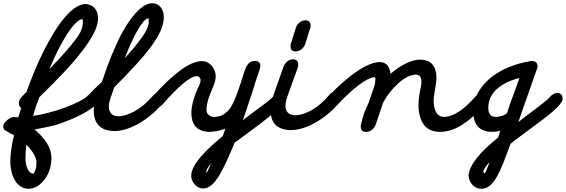

<svg xmlns="http://www.w3.org/2000/svg" viewBox="-167 -773 3510 1191"><path d="M-53 -46Q-48 -61 -44 -75.5Q-40 -90 -35 -104Q-50 -111 -50 -135Q-50 -155 -29 -176L-3 -202Q20 -266 47 -331.5Q74 -397 104.5 -457.5Q135 -518 167.5 -571Q200 -624 233.5 -663.5Q267 -703 300 -725.5Q333 -748 365 -748Q372 -748 385 -744.5Q398 -741 410.5 -731.5Q423 -722 432 -704Q441 -686 441 -657Q441 -616 413 -563Q385 -510 336 -447.5Q287 -385 220.5 -315Q154 -245 77 -170Q71 -152 65.5 -138.5Q60 -125 55.5 -112Q51 -99 47 -85.5Q43 -72 39 -54Q85 -61 136.5 -74.5Q188 -88 234.5 -105Q281 -122 318.5 -141Q356 -160 375 -177H374Q393 -196 413 -196Q448 -196 448 -160Q448 -140 421.5 -117Q395 -94 354.5 -71.5Q314 -49 265 -29Q216 -9 170 5Q161 7 140 11.5Q119 16 95 21Q83 24 70.5 26Q58 28 47 30Q96 71 124 115Q152 159 152 206Q152 248 139.5 283.5Q127 319 106.5 344.5Q86 370 61 384Q36 398 12 398Q-16 398 -37.5 384.5Q-59 371 -73.5 347.5Q-88 324 -95.5 292.5Q-103 261 -103 225Q-103 202 -98.5 163Q-94 124 -80 66L-98 57Q-118 46 -132.5 37.5Q-147 29 -147 11Q-147 1 -140 -9Q-133 -19 -123 -27.5Q-113 -36 -102 -41.5Q-91 -47 -83 -47Q-77 -46 -71.5 -46Q-66 -46 -60 -46Q-54 -46 -57.5 -45.5Q-61 -45 -53 -46ZM57 -261Q77 -281 98 -302Q119 -323 139 -344Q128 -317 118 -289.5Q108 -262 99 -235ZM341 -654Q323 -651 298 -625Q273 -599 246 -556.5Q219 -514 191.5 -459Q164 -404 139 -344Q175 -381 208.5 -417.5Q242 -454 269 -486.5Q296 -519 315 -546.5Q334 -574 340 -594V-593Q343 -604 345 -613.5Q347 -623 347 -634Q347 -642 346.5 -648Q346 -654 344 -654ZM5 84Q2 95 0.5 104.5Q-1 114 -3 125Q-11 117 -19 110.5Q-27 104 -35 97ZM59 234Q59 210 42 181.5Q25 153 -3 125Q-9 163 -9 207Q-9 249 5 276.5Q19 304 38 304H40Q46 300 52.5 281.5Q59 263 59 234Z M779 -176Q800 -201 821 -201Q838 -201 848 -192.5Q858 -184 858 -166Q858 -153 842 -131Q806 -89 766.5 -57Q727 -25 688 -3.5Q649 18 612 29Q575 40 543 40Q517 40 493.5 33.5Q470 27 452.5 12Q435 -3 425 -26.5Q415 -50 415 -83Q415 -90 415 -97.5Q415 -105 417 -113Q404 -105 394 -105Q359 -105 359 -141Q359 -151 370 -166.5Q381 -182 397 -199Q413 -216 431.5 -233.5Q450 -251 465 -265Q473 -287 480.5 -309.5Q488 -332 496 -354Q526 -436 560 -509Q594 -582 631 -636Q668 -690 705.5 -721.5Q743 -753 779 -753Q788 -753 800.5 -749Q813 -745 823.5 -735Q834 -725 841.5 -708Q849 -691 849 -666Q849 -628 830 -584Q811 -540 772.5 -487.5Q734 -435 676.5 -372Q619 -309 542 -232L521 -172Q508 -137 508 -110Q508 -85 523 -68.5Q538 -52 568 -52Q611 -52 668 -83Q725 -114 779 -176ZM567 -300 525 -325Q548 -348 568 -370Q588 -392 607 -412Q602 -397 596 -381.5Q590 -366 585 -351ZM753 -659Q740 -659 723 -639Q706 -619 686.5 -585.5Q667 -552 646.5 -507Q626 -462 607 -412Q678 -490 717 -546Q756 -602 756 -640Q756 -648 755.5 -653.5Q755 -659 753 -659Z M1229 25Q1227 28 1226 32Q1225 36 1230 25ZM844 -127Q822 -105 802 -105Q766 -105 766 -140Q766 -149 770 -157.5Q774 -166 782 -176Q825 -224 866.5 -264Q908 -304 946.5 -333Q985 -362 1020.5 -378Q1056 -394 1086 -394Q1105 -394 1121 -385.5Q1137 -377 1148 -363.5Q1159 -350 1165 -333.5Q1171 -317 1171 -300Q1171 -271 1154 -232Q1114 -144 1114 -92Q1114 -72 1125 -62Q1136 -52 1156 -47Q1192 -48 1216.5 -61.5Q1241 -75 1259.5 -101Q1278 -127 1293.5 -166.5Q1309 -206 1327 -260V-259Q1329 -267 1331.5 -275Q1334 -283 1336 -290V-289Q1344 -316 1351 -335.5Q1358 -355 1366.5 -368.5Q1375 -382 1386.5 -388.5Q1398 -395 1416 -395Q1448 -395 1448 -363Q1448 -355 1441.5 -335Q1435 -315 1426 -289Q1423 -281 1420.5 -273Q1418 -265 1415 -257L1416 -258Q1406 -226 1398 -202Q1390 -178 1382 -153Q1374 -128 1364 -98.5Q1354 -69 1339 -27Q1360 -44 1381 -59.5Q1402 -75 1421 -89Q1458 -116 1486 -137.5Q1514 -159 1526 -172H1525Q1545 -195 1568 -195Q1603 -195 1603 -161Q1603 -146 1580.5 -121Q1558 -96 1523.5 -66.5Q1489 -37 1447 -5Q1405 27 1365 56Q1342 73 1324 86Q1306 99 1288 113Q1263 174 1239.5 225.5Q1216 277 1193 315Q1170 353 1145.5 374.5Q1121 396 1094 396Q1076 396 1062 388Q1048 380 1038.5 368.5Q1029 357 1024 343.5Q1019 330 1019 319Q1019 292 1035 262Q1051 232 1078 200Q1105 168 1140.5 135.5Q1176 103 1215 71Q1219 60 1222 51Q1225 42 1229 31L1228 32Q1230 24 1230 23.5Q1230 23 1229 25Q1181 45 1126 45Q1069 41 1044.5 10Q1020 -21 1020 -72Q1020 -104 1032 -148.5Q1044 -193 1070 -246Q1077 -260 1077 -274Q1077 -288 1069 -294.5Q1061 -301 1056 -301Q1024 -301 969 -255Q914 -209 845 -129ZM1114 301Q1115 301 1122.5 285Q1130 269 1143 241Q1113 273 1113 292Q1113 294 1113 297.5Q1113 301 1114 301ZM1230 160Q1204 182 1181.5 202.5Q1159 223 1143 241Q1153 218 1165 190.5Q1177 163 1191 131Z M1874 -183Q1894 -206 1918 -206Q1953 -206 1953 -171Q1953 -155 1938 -136Q1901 -93 1861 -61Q1821 -29 1782 -8Q1743 13 1706 23.5Q1669 34 1638 34Q1581 34 1546.5 5.5Q1512 -23 1512 -90Q1512 -133 1530 -183L1529 -182Q1545 -227 1560.5 -271Q1576 -315 1592 -360Q1598 -376 1613 -390.5Q1628 -405 1650 -405Q1683 -405 1683 -372Q1683 -367 1682.5 -363Q1682 -359 1679 -353L1681 -356Q1665 -311 1649 -267Q1633 -223 1617 -178Q1604 -143 1604 -116Q1604 -87 1620.5 -72.5Q1637 -58 1664 -58Q1708 -58 1764 -88.5Q1820 -119 1874 -182ZM1668 -600V-599Q1673 -618 1690 -632.5Q1707 -647 1727 -647Q1760 -647 1760 -614Q1760 -612 1759.5 -609.5Q1759 -607 1759 -604L1727 -502Q1721 -482 1704 -468Q1687 -454 1667 -454Q1635 -454 1635 -486Q1635 -490 1635.5 -494.5Q1636 -499 1639 -505L1637 -501Z M1930 -126Q1909 -105 1890 -105Q1855 -105 1855 -140Q1855 -157 1870 -175Q1915 -223 1960 -262.5Q2005 -302 2046.5 -330Q2088 -358 2124.5 -373Q2161 -388 2188 -388Q2220 -388 2236.5 -367Q2253 -346 2255 -315Q2301 -355 2350 -379Q2399 -403 2438 -403Q2490 -403 2515 -373.5Q2540 -344 2540 -294Q2540 -273 2537 -253.5Q2534 -234 2531 -214Q2528 -195 2525.5 -178Q2523 -161 2523 -150Q2523 -104 2539 -76Q2555 -48 2588 -48Q2630 -48 2679.5 -80.5Q2729 -113 2783 -175Q2804 -200 2826 -200Q2843 -200 2853 -191.5Q2863 -183 2863 -165Q2863 -152 2846 -130Q2774 -47 2703 -1Q2632 45 2563 45Q2494 45 2461.5 -0.5Q2429 -46 2429 -124Q2429 -169 2444 -235Q2447 -250 2447 -268Q2447 -310 2412 -310Q2391 -310 2364.5 -298Q2338 -286 2310.5 -262.5Q2283 -239 2255.5 -205.5Q2228 -172 2206 -129L2208 -132Q2197 -100 2186 -66.5Q2175 -33 2164 -1Q2158 17 2142 31Q2126 45 2104 45Q2071 45 2071 13Q2071 10 2070.5 7.5Q2070 5 2072 1Q2086 -69 2123 -143L2121 -140Q2129 -165 2138 -189.5Q2147 -214 2155 -239V-237Q2158 -251 2160 -262Q2162 -273 2162 -282Q2162 -294 2157 -294Q2140 -294 2115 -281.5Q2090 -269 2060 -246.5Q2030 -224 1997 -193.5Q1964 -163 1930 -127Z M3245 -173Q3268 -196 3287 -196Q3323 -196 3323 -160Q3323 -146 3306 -125.5Q3289 -105 3261.5 -81Q3234 -57 3200 -31.5Q3166 -6 3132 19Q3096 46 3062 71Q3028 96 3000 119Q2976 185 2955.5 237Q2935 289 2914.5 324.5Q2894 360 2871 379Q2848 398 2820 398Q2801 398 2786 390.5Q2771 383 2761 371Q2751 359 2745.5 345Q2740 331 2740 318Q2740 293 2754 264.5Q2768 236 2792 205.5Q2816 175 2849.5 143.5Q2883 112 2922 81Q2924 75 2925.5 71.5Q2927 68 2929 62Q2932 52 2932.5 50.5Q2933 49 2932.5 49.5Q2932 50 2932.5 48.5Q2933 47 2937 37Q2919 43 2906 44Q2893 45 2878 45Q2769 39 2769 -81Q2769 -148 2800 -201.5Q2831 -255 2881.5 -294.5Q2932 -334 2996 -359Q3060 -384 3126 -394H3134Q3167 -394 3167 -362Q3167 -359 3167 -357.5Q3167 -356 3165 -351V-349L3068 -73Q3062 -55 3060 -49Q3058 -43 3057 -40.5Q3056 -38 3055 -34Q3054 -30 3048 -16Q3059 -24 3068 -31Q3077 -38 3087 -46Q3140 -86 3184 -119.5Q3228 -153 3245 -172ZM2838 302Q2842 302 2850.5 282.5Q2859 263 2870 233Q2852 252 2842 267Q2832 282 2832 292Q2832 294 2833.5 298Q2835 302 2838 302ZM2943 166Q2921 184 2902.5 200.5Q2884 217 2870 233Q2878 212 2886 188.5Q2894 165 2903 139ZM2976 -66Q2976 -67 2976.5 -68Q2977 -69 2977 -71L2978 -72ZM2905 -48Q2932 -48 2952 -56Q2972 -64 2977 -71Q2977 -73 2979 -75Q2980 -76 2980 -77Q2982 -81 2982.5 -84.5Q2983 -88 2985 -92L2984 -91Q2994 -121 3002.5 -144.5Q3011 -168 3019.5 -190Q3028 -212 3036 -235.5Q3044 -259 3055 -289Q3014 -279 2979 -262.5Q2944 -246 2918 -223.5Q2892 -201 2877 -171Q2862 -141 2862 -104Q2862 -75 2874 -61.5Q2886 -48 2905 -48Z"/></svg>

Font: Discipuli Britannica Bold
Style: Regular
Weight: 700
Designer: Peter Wiegel
Foundry: Peter Wiegel
Version: Version 0.001 2009